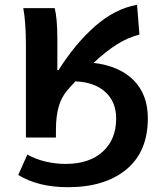

<svg xmlns="http://www.w3.org/2000/svg" viewBox="-20 -573 672 800"><path d="M56 156 94 71Q127 90 169 100Q211 110 253 110Q352 110 408 59Q464 8 464 -79Q464 -149 418.5 -190Q373 -231 294 -234L271 -209Q239 -175 226 -133.5Q213 -92 213 -31V0H88V-381Q88 -481 77 -539H208Q219 -495 219 -409V-281H224Q294 -392 377 -464.5Q460 -537 551 -553L561 -429Q514 -417 468 -388.5Q422 -360 370 -311Q478 -298 537 -238.5Q596 -179 596 -80Q596 59 506.5 133Q417 207 263 207Q139 207 56 156Z"/></svg>

Font: Nebula Sans Semibold
Style: Regular
Weight: 600
Designer: Paul D. Hunt for Adobe (as Source Sans)
Foundry: Nebula Entertainment & Broadcasting LLC
Version: Version 1.010